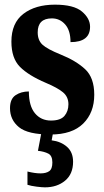

<svg xmlns="http://www.w3.org/2000/svg" viewBox="-20 -568 448 825"><path d="M197 10Q290 10 337.5 -37Q385 -84 385 -161Q385 -234 346 -270.5Q307 -307 240 -334Q183 -357 162.5 -376Q142 -395 142 -429Q142 -489 203 -489Q237 -489 260 -463Q283 -437 283 -387Q367 -387 367 -453Q367 -489 332 -518.5Q297 -548 216 -548Q132 -548 80.5 -508.5Q29 -469 29 -389Q29 -318 65.5 -281Q102 -244 177 -212Q227 -191 250.5 -171.5Q274 -152 274 -120Q274 -90 257 -70Q240 -50 199 -50Q156 -50 130 -81.5Q104 -113 104 -175Q71 -175 47 -159Q23 -143 23 -103Q23 -53 61.5 -21.5Q100 10 197 10ZM173 237Q225 237 259.5 208.5Q294 180 294 127Q294 86 268 63Q242 40 202 35L210 -9H160L143 80Q170 83 187.5 92Q205 101 205 130Q205 158 191.5 167.5Q178 177 154 177Q130 177 98 169V226Q113 231 137 234Q161 237 173 237Z"/></svg>

Font: Noto Serif ExtraCondensed Extra
Style: Regular
Weight: 800
Width: 3
Designer: Monotype Design Team
Foundry: Monotype Imaging Inc.
Version: Version 1.002